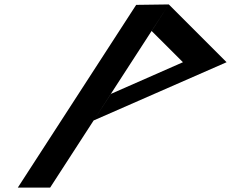

<svg xmlns="http://www.w3.org/2000/svg" viewBox="-20 -847 1043 867"><path d="M402.8 -303 742.2 -827 594.9 -825 60.5 0H206.5ZM402.8 -303 1003.1 -566 742.2 -827 664.8 -707 806.1 -566 480.9 -423Z"/></svg>

Font: Hussar
Style: BdWodka
Weight: 700
Foundry: Cannot Into Space Fonts
Version: Version 2.00